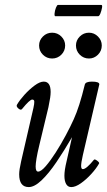

<svg xmlns="http://www.w3.org/2000/svg" viewBox="-20 -748 436 781"><path d="M97 13Q58 13 58 -39Q58 -57 66 -92L116 -309Q120 -327 119.5 -335Q119 -343 111 -343Q101 -343 70 -305Q65 -298 55 -306.5Q45 -315 49 -322Q60 -341 79.5 -362.5Q99 -384 120.5 -400Q142 -416 158 -416Q186 -416 186 -374Q186 -364 184 -350Q182 -336 177 -312L140 -158Q132 -125 128.5 -103.5Q125 -82 125 -71Q125 -50 135 -50Q147 -50 166 -72Q185 -94 206.5 -127.5Q228 -161 247.5 -197.5Q267 -234 280 -263Q303 -313 325 -404Q328 -416 354 -416Q384 -416 384 -405L317 -117Q310 -86 310 -73Q310 -60 317 -60Q331 -60 362 -98Q365 -102 375 -94.5Q385 -87 383 -83Q372 -63 351.5 -40.5Q331 -18 309 -2.5Q287 13 270 13Q256 13 249 0.5Q242 -12 242 -33Q242 -44 244 -58Q246 -72 252 -97L273 -190Q241 -135 209.5 -88.5Q178 -42 149 -14.5Q120 13 97 13ZM192 -510Q170 -510 154.5 -525.5Q139 -541 139 -563Q139 -584 154.5 -599.5Q170 -615 192 -615Q214 -615 229.5 -599.5Q245 -584 245 -563Q245 -541 229.5 -525.5Q214 -510 192 -510ZM342 -510Q320 -510 304.5 -525.5Q289 -541 289 -563Q289 -584 304.5 -599.5Q320 -615 342 -615Q363 -615 378.5 -599.5Q394 -584 394 -563Q394 -541 378.5 -525.5Q363 -510 342 -510ZM205 -682Q201 -682 202 -693.5Q203 -705 207.5 -716.5Q212 -728 216 -728H392Q397 -728 395 -716.5Q393 -705 388.5 -693.5Q384 -682 379 -682Z"/></svg>

Font: Junicode Two Beta Condensed
Style: Italic
Weight: 400
Width: 3
Italic angle: -9°
Version: Version 1.053; ttfautohint (v1.8.4)